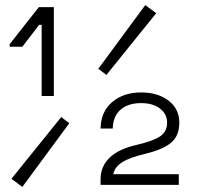

<svg xmlns="http://www.w3.org/2000/svg" viewBox="-20 -728 784 756"><path d="M192 -700V-350H144V-630H134L68 -544H18V-554L133 -700ZM552 -708 595 -676 399 -433 367 -457ZM68 8 25 -24 221 -267 253 -243ZM536 -364Q602 -364 644 -331.5Q686 -299 686 -245Q686 -193 653.5 -166Q621 -139 554 -123Q491 -108 461.5 -89.5Q432 -71 426 -42H684V0H376V-22Q376 -73 412 -107.5Q448 -142 520 -158Q584 -173 611 -191.5Q638 -210 638 -245Q638 -279 610 -300.5Q582 -322 536 -322Q484 -322 454.5 -296Q425 -270 424 -222H376Q377 -288 421.5 -326Q466 -364 536 -364Z"/></svg>

Font: Space Grotesk Variable
Style: Regular
Weight: 400
Designer: Florian Karsten (Space Grotesk), Colophon Foundry (Space Mono)
Foundry: Florian Karsten
Version: Version 1.106